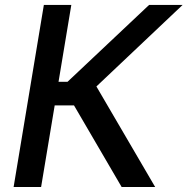

<svg xmlns="http://www.w3.org/2000/svg" viewBox="-20 -747 750 767"><path d="M155.2 -727.3H264.9L213.8 -420.1H249.6L575.6 -727.3H709.5L365.1 -401.6L599.8 0H465.9L275.6 -326H198.5L144.2 0H34.4Z"/></svg>

Font: Inter P Medium
Style: Italic
Weight: 500
Italic angle: 9.39999°
Designer: Rasmus Andersson
Foundry: rsms
Version: Version 3.018;git-588b23468